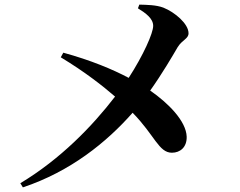

<svg xmlns="http://www.w3.org/2000/svg" viewBox="-20 -784 1040 831"><path d="M243 -536C349 -472 426 -411 478 -366C379 -237 241 -95 68 9L79 27C286 -42 442 -169 554 -296C650 -198 667 -123 724 -123C760 -123 789 -147 788 -192C786 -260 708 -338 630 -392C682 -465 728 -544 749 -580C769 -612 796 -616 796 -640C796 -681 737 -731 687 -751C655 -763 615 -763 583 -764L577 -748C611 -727 643 -704 643 -672C643 -641 601 -546 537 -447C467 -484 374 -523 254 -556Z"/></svg>

Font: Noto Serif CJK KR
Style: Bold
Weight: 700
Designer: Ryoko NISHIZUKA 西塚涼子 (kana & ideographs); Frank Grießhammer (Latin, Greek & Cyrillic); Wenlong ZHANG 张文龙 (bopomofo); San
Foundry: Adobe
Version: Version 2.001;hotconv 1.1.0;makeotfexe 2.6.0